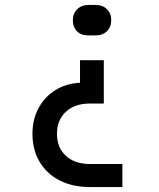

<svg xmlns="http://www.w3.org/2000/svg" viewBox="-20 -575 640 775"><path d="M337 -432Q307 -432 290.5 -449Q274 -466 274 -493Q274 -520 291.5 -537.5Q309 -555 337 -555H367Q394 -555 411.5 -538Q429 -521 429 -494Q429 -466 411.5 -449Q394 -432 367 -432ZM344 180Q273 180 221 153.5Q169 127 140 78.5Q111 30 111 -35Q111 -93 135.5 -138.5Q160 -184 203 -211Q246 -238 303 -241V-332H399V-157H342Q281 -157 245.5 -123.5Q210 -90 210 -35Q210 21 246 54Q282 87 343 87H474V180Z"/></svg>

Font: JetBrains Mono NL Medium
Style: Regular
Weight: 500
Monospace: yes
Designer: Philipp Nurullin, Konstantin Bulenkov
Foundry: JetBrains
Version: Version 2.305; ttfautohint (v1.8.4.7-5d5b)